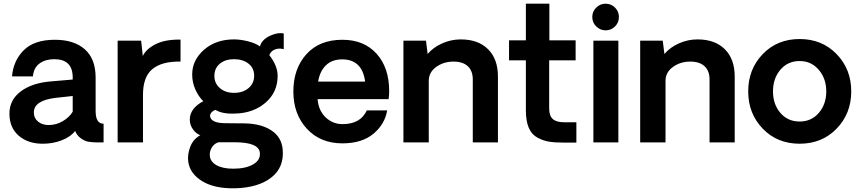

<svg xmlns="http://www.w3.org/2000/svg" viewBox="-20 -770 4647 1038"><path d="M211 7Q131 7 81 -36.5Q31 -80 31 -156Q31 -230 92.5 -276Q154 -322 256 -330L373 -340V-352Q373 -450 273 -450Q226 -450 194 -427Q162 -404 158 -357H45Q52 -442 108.5 -498.5Q165 -555 277 -555Q380 -555 438.5 -503.5Q497 -452 497 -350V-170Q497 -101 540 -101V0Q537 0 530 0Q523 0 516 0Q509 0 503 0Q474 -1 456.5 -4Q439 -7 418 -21.5Q397 -36 386 -62Q363 -31 315 -12Q267 7 211 7ZM243 -94Q284 -94 319.5 -115Q355 -136 373 -166V-251L281 -241Q163 -227 163 -162Q163 -131 186 -112.5Q209 -94 243 -94Z M956 -556V-437Q856 -439 804.5 -397Q753 -355 753 -258V0H616V-550H743L752 -467Q769 -504 820 -530.5Q871 -557 956 -556Z M1250 248Q1140 250 1074 210Q1008 170 998 106Q992 68 1008 25Q1024 -18 1063 -39Q1040 -47 1023 -71Q1006 -95 1006 -123Q1006 -184 1079 -223Q1054 -247 1036.5 -285.5Q1019 -324 1019 -367Q1019 -445 1083 -501Q1147 -557 1245 -557Q1280 -557 1321.5 -546.5Q1363 -536 1385 -519Q1396 -556 1438.5 -576Q1481 -596 1514 -589V-504Q1490 -511 1467.5 -503Q1445 -495 1436 -472Q1481 -414 1481 -360Q1481 -271 1415 -214.5Q1349 -158 1250 -156Q1182 -153 1145 -176Q1128 -170 1120.5 -158.5Q1113 -147 1117 -136Q1127 -105 1195 -104L1304 -103Q1392 -101 1446.5 -65.5Q1501 -30 1508 35Q1518 134 1447 189.5Q1376 245 1250 248ZM1354 -361Q1354 -402 1323.5 -426Q1293 -450 1245 -450Q1198 -450 1168.5 -425.5Q1139 -401 1139 -360Q1139 -319 1169 -293.5Q1199 -268 1245 -268Q1293 -268 1323.5 -293.5Q1354 -319 1354 -361ZM1385 58Q1382 -1 1247 -1H1162Q1140 5 1127 24.5Q1114 44 1114 66Q1114 102 1148.5 122Q1183 142 1240 142Q1308 142 1348 119Q1388 96 1385 58Z M2084 -277Q2084 -258 2081 -234H1697Q1702 -172 1740.5 -135.5Q1779 -99 1832 -99Q1929 -99 1963 -173H2073Q2061 -99 1999 -47Q1937 5 1831 5Q1712 5 1639 -74Q1566 -153 1566 -275Q1566 -399 1636.5 -477Q1707 -555 1831 -555Q1948 -555 2016 -479.5Q2084 -404 2084 -277ZM1830 -449Q1775 -449 1742 -417Q1709 -385 1700 -329H1954Q1938 -449 1830 -449Z M2471 -557Q2565 -557 2618.5 -504Q2672 -451 2672 -356V0H2536V-340Q2536 -387 2509 -412Q2482 -437 2432 -437Q2378 -437 2338 -408Q2298 -379 2298 -333V0H2161V-550H2283L2292 -478Q2322 -514 2370.5 -535.5Q2419 -557 2471 -557Z M3030 1Q2981 1 2949 -4Q2917 -9 2885.5 -26Q2854 -43 2838.5 -79.5Q2823 -116 2823 -174V-444H2732V-552H2823V-750H2950V-552H3092V-444H2949V-184Q2949 -144 2968.5 -126.5Q2988 -109 3030 -109H3096V1Z M3254 -606Q3225 -606 3203.5 -627Q3182 -648 3182 -678Q3182 -708 3203.5 -729Q3225 -750 3254 -750Q3284 -750 3305 -729Q3326 -708 3326 -678Q3326 -648 3305 -627Q3284 -606 3254 -606ZM3188 -550H3323V0H3188Z M3751 -557Q3845 -557 3898.5 -504Q3952 -451 3952 -356V0H3816V-340Q3816 -387 3789 -412Q3762 -437 3712 -437Q3658 -437 3618 -408Q3578 -379 3578 -333V0H3441V-550H3563L3572 -478Q3602 -514 3650.5 -535.5Q3699 -557 3751 -557Z M4503 -74.5Q4424 7 4303 7Q4182 7 4103.5 -74.5Q4025 -156 4025 -276Q4025 -396 4103.5 -477.5Q4182 -559 4303 -559Q4424 -559 4503 -477.5Q4582 -396 4582 -276Q4582 -156 4503 -74.5ZM4303 -440Q4239 -440 4199 -393Q4159 -346 4159 -276Q4159 -206 4199 -159.5Q4239 -113 4303 -113Q4367 -113 4407 -160Q4447 -207 4447 -276Q4447 -345 4406.5 -392.5Q4366 -440 4303 -440Z"/></svg>

Font: Oakes Grotesk
Style: Bold
Weight: 600
Designer: Samuel Oakes
Foundry: Samuel Oakes
Version: Version 1.000;PS 001.000;hotconv 1.0.88;makeotf.lib2.5.64775